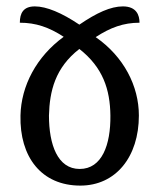

<svg xmlns="http://www.w3.org/2000/svg" viewBox="-20 -568 498 600"><path d="M89 -548C53 -548 42 -527 42 -497C92 -497 133 -483 179 -453C94 -391 46 -300 44 -207C41 -78 109 12 231 12C342 12 414 -78 414 -207C414 -299 367 -391 279 -452C325 -482 366 -497 416 -497C416 -520 407 -548 364 -548C326 -548 282 -528 228 -491C173 -528 125 -548 89 -548ZM228 -415C302 -357 324 -288 325 -207C326 -116 299 -40 229 -40C160 -40 133 -116 133 -207C135 -283 152 -356 228 -415Z"/></svg>

Font: Noto Serif Georgian ExtraCondensed
Style: Regular
Weight: 400
Width: 2
Designer: Monotype Design Team, Akaki Razmadze
Foundry: Google LLC
Version: Version 2.003